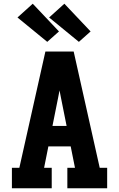

<svg xmlns="http://www.w3.org/2000/svg" viewBox="-20 -1012 640 1032"><path d="M44 0V-110H84L224 -735H376L516 -110H556V0H342V-110H383L360 -225H240L217 -110H258V0ZM262 -335H338L307 -490Q305 -499 303.5 -508Q302 -517 300 -526Q298 -517 296.5 -508Q295 -499 293 -490ZM404 -787 244 -918 326 -992 467 -843ZM234 -787 74 -918 156 -992 297 -843Z"/></svg>

Font: Iosevka Slab XBdEx
Style: Regular
Weight: 800
Width: 7
Monospace: yes
Designer: Belleve Invis
Foundry: Belleve Invis
Version: Version 11.1.0; ttfautohint (v1.8.3)